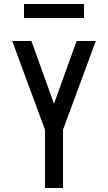

<svg xmlns="http://www.w3.org/2000/svg" viewBox="-20 -940 540 960"><path d="M205 0V-291L41 -735H137L250 -421L363 -735H459L295 -291V0ZM100 -850V-920H400V-850Z"/></svg>

Font: Iosevka Bendy Medium
Style: Regular
Weight: 500
Monospace: yes
Designer: Belleve Invis
Foundry: Belleve Invis
Version: Version 30.1.2